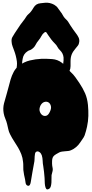

<svg xmlns="http://www.w3.org/2000/svg" viewBox="-20 -1145 696 1456"><path d="M8 -286Q1 -324 10.5 -361.5Q20 -399 31 -434Q39 -460 45.5 -487Q52 -514 60 -541Q69 -572 84 -600Q99 -628 125 -648Q163 -676 206 -686.5Q249 -697 294 -699Q334 -700 375.5 -697Q417 -694 451 -668Q470 -653 484.5 -634Q499 -615 516 -599Q536 -581 551 -560Q566 -539 581 -517Q609 -475 625.5 -437Q642 -399 647 -349Q651 -306 650 -266Q649 -226 640 -184Q637 -169 632 -151.5Q627 -134 622 -119Q616 -104 605.5 -90Q595 -76 587 -63Q575 -45 557 -29.5Q539 -14 519 -6Q508 -1 497 0L474 2Q462 3 450.5 4.5Q439 6 429 11Q419 16 405 24.5Q391 33 385 41Q376 53 375 74.5Q374 96 376 112Q378 122 379.5 131.5Q381 141 379 151Q378 159 375 167Q372 175 371 183Q370 194 370.5 209Q371 224 370 239Q369 254 365.5 267.5Q362 281 352 287Q337 296 330.5 287Q324 278 321.5 261.5Q319 245 319 228Q319 211 318 204Q316 181 314 159.5Q312 138 308 115Q304 95 303.5 74Q303 53 297 33Q295 27 290.5 20Q286 13 279.5 8.5Q273 4 266 3Q259 2 252 8Q247 12 245.5 21Q244 30 243 40.5Q242 51 242 61Q242 71 241 77Q233 118 226.5 157Q220 196 213 237Q212 242 210.5 247.5Q209 253 206 257.5Q203 262 198.5 263.5Q194 265 187 262Q176 256 174 241Q172 226 170 215Q166 198 162.5 180.5Q159 163 157 144Q156 129 156.5 114Q157 99 155 84Q152 51 141.5 24.5Q131 -2 117 -26Q103 -50 87 -74Q71 -98 57 -126Q47 -145 43 -164.5Q39 -184 34 -204Q29 -225 20.5 -244.5Q12 -264 8 -286ZM284 -337Q276 -317 282 -299Q288 -281 301 -272Q314 -263 330 -267Q346 -271 358 -297Q371 -323 365.5 -342.5Q360 -362 346 -369.5Q332 -377 314.5 -371Q297 -365 285 -341Q285 -339 284.5 -338.5Q284 -338 284 -337ZM68 -828Q66 -849 73 -862Q80 -875 91 -892Q102 -909 113 -925Q124 -941 135 -958Q146 -974 157 -987Q168 -1000 178 -1017Q186 -1030 197 -1039Q208 -1048 216 -1059Q226 -1072 234.5 -1087Q243 -1102 257 -1111Q270 -1119 288.5 -1120.5Q307 -1122 321 -1124Q338 -1126 356.5 -1122Q375 -1118 391 -1109Q410 -1098 419.5 -1083Q429 -1068 442 -1052Q449 -1044 453.5 -1034.5Q458 -1025 464 -1017Q471 -1007 480 -999Q489 -991 496 -981L506 -965L516 -949Q526 -934 536 -919.5Q546 -905 557 -891Q568 -877 575.5 -861.5Q583 -846 581 -828Q579 -810 570.5 -799Q562 -788 551 -775Q532 -753 523.5 -731.5Q515 -710 515 -681V-644Q515 -624 507 -607Q501 -595 494 -592Q487 -589 480 -592Q473 -595 467 -603Q461 -611 459 -621Q457 -631 457.5 -642Q458 -653 459.5 -664Q461 -675 462 -686.5Q463 -698 462 -709Q459 -741 435 -764Q423 -775 415.5 -789.5Q408 -804 396 -815Q381 -830 368.5 -846Q356 -862 345 -879Q339 -889 333 -897.5Q327 -906 317 -899Q303 -889 294 -871.5Q285 -854 274 -841Q258 -822 249 -803.5Q240 -785 219 -771Q212 -766 204.5 -764Q197 -762 190 -757Q158 -737 152 -700Q148 -681 147.5 -662Q147 -643 149 -624Q151 -604 154 -584.5Q157 -565 153 -545Q150 -532 142.5 -526.5Q135 -521 126.5 -521.5Q118 -522 110.5 -529Q103 -536 101 -547Q98 -563 99.5 -579.5Q101 -596 103.5 -612.5Q106 -629 108 -645.5Q110 -662 108 -679Q102 -723 87 -762Q81 -779 75 -794.5Q69 -810 68 -828Z"/></svg>

Font: Double Feature
Style: Regular
Weight: 400
Designer: David Shetterly
Foundry: David Shetterly
Version: Version 2.100 1997 initial release